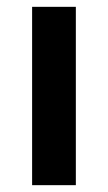

<svg xmlns="http://www.w3.org/2000/svg" viewBox="-20 -542 316 562"><path d="M74 0V-522H202V0Z"/></svg>

Font: IBM Plex Sans Thai SmBld
Style: Regular
Weight: 600
Designer: Mike Abbink, Paul van der Laan, Pieter van Rosmalen, Ben Mitchell, Mark Frömberg
Foundry: Bold Monday
Version: Version 1.2